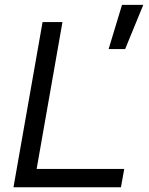

<svg xmlns="http://www.w3.org/2000/svg" viewBox="-20 -786 626 806"><path d="M36.6 0H487.8L501.5 -76.7H133.8L242.2 -693.4H158.7ZM436 -580.1H505.4L581.5 -765.6H492.2Z"/></svg>

Font: Cascadia Mono SemiLight
Style: Italic
Weight: 350
Italic angle: -10°
Monospace: yes
Designer: Aaron Bell
Foundry: Saja Typeworks
Version: Version 2404.023